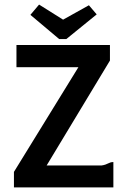

<svg xmlns="http://www.w3.org/2000/svg" viewBox="-20 -820 540 840"><path d="M52 -526H323L41 -68V0H476V-111C455 -111 453 -100 424 -96H184L461 -555V-623H52ZM369 -797 256 -734 151 -800 113 -755 239 -649H270L403 -757Z"/></svg>

Font: Inconsolata
Style: Bold
Weight: 700
Monospace: yes
Designer: Raph Levien, Kirill Tkachev(cyreal.org)
Foundry: Raph Levien, Kirill Tkachev(cyreal.org)
Version: Version 1.014